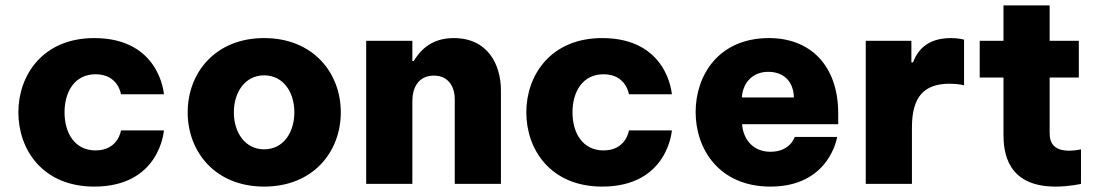

<svg xmlns="http://www.w3.org/2000/svg" viewBox="-20 -681 4062 711"><path d="M329 10C573 10 587 -198 587 -198H428C428 -198 418 -124 334 -124C257 -124 219 -188 219 -265C219 -342 257 -406 334 -406C418 -406 428 -332 428 -332H587C587 -332 573 -540 329 -540C138 -540 48 -402 48 -265C48 -127 138 10 329 10Z M958 10C1139 10 1242 -118 1242 -265C1242 -412 1139 -540 958 -540C778 -540 675 -412 675 -265C675 -118 778 10 958 10ZM958 -128C888 -128 846 -190 846 -265C846 -340 888 -402 958 -402C1029 -402 1070 -340 1070 -265C1070 -190 1029 -128 958 -128Z M1507 0V-307C1507 -353 1527 -401 1587 -401C1641 -401 1664 -359 1664 -314V0H1835V-346C1835 -440 1788 -540 1660 -540C1571 -540 1532 -487 1512 -455H1507V-530H1336V0Z M2210 10C2454 10 2468 -198 2468 -198H2309C2309 -198 2299 -124 2215 -124C2138 -124 2100 -188 2100 -265C2100 -342 2138 -406 2215 -406C2299 -406 2309 -332 2309 -332H2468C2468 -332 2454 -540 2210 -540C2019 -540 1929 -402 1929 -265C1929 -127 2019 10 2210 10Z M2833 10C3053 10 3080 -174 3080 -174H2923C2923 -174 2907 -119 2833 -119C2768 -119 2732 -166 2728 -221H3084V-261C3084 -439 2980 -540 2828 -540C2639 -540 2556 -400 2556 -266C2556 -128 2644 10 2833 10ZM2727 -320C2732 -382 2773 -415 2825 -415C2879 -415 2918 -383 2920 -320Z M3357 0V-209C3357 -323 3402 -371 3497 -371C3530 -371 3550 -365 3550 -365V-534C3550 -534 3532 -540 3502 -540C3411 -540 3377 -492 3361 -450H3355V-530H3186V0Z M3889 10C3939 10 3983 0 3983 0V-128C3983 -128 3963 -123 3940 -123C3886 -123 3867 -148 3867 -188V-394H3975V-530H3867V-661H3696V-530H3608V-394H3696V-183C3696 -121 3707 10 3889 10Z"/></svg>

Font: Be Vietnam Pro ExtraBold
Style: Regular
Weight: 800
Designer: Lam Bao, Tony Le, Vietanh Nguyen
Foundry: Yellow Type Foundry
Version: Version 1.002